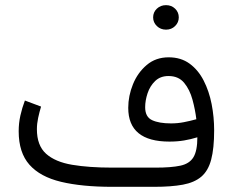

<svg xmlns="http://www.w3.org/2000/svg" viewBox="-20 -722 899 742"><path d="M571.8 -654.8Q571.8 -674.8 586.2 -688.5Q600.6 -702.1 621.6 -702.1Q642.6 -702.1 656.7 -688.5Q670.9 -674.8 670.9 -654.8Q670.9 -635.3 656.7 -621.3Q642.6 -607.4 621.6 -607.4Q600.6 -607.4 586.2 -621.3Q571.8 -635.3 571.8 -654.8ZM742.7 -191.4Q717.3 -183.6 691.4 -179.2Q665.5 -174.8 634.8 -174.8Q475.6 -174.8 475.6 -305.2Q475.6 -351.6 493.9 -396.5Q512.2 -441.4 547.1 -470.9Q582 -500.5 631.8 -500.5Q679.2 -500.5 712.6 -476.1Q746.1 -451.7 767.1 -410.6Q788.1 -369.6 797.9 -319.6Q807.6 -269.5 807.6 -218.3Q807.6 -148.4 796.1 -105.2Q784.7 -62 758.1 -39.3Q731.4 -16.6 686.8 -8.3Q642.1 0 575.7 0H413.6Q296.9 0 216.1 -19.3Q135.3 -38.6 93.8 -85.4Q52.2 -132.3 52.2 -214.8Q52.2 -246.1 58.8 -275.6Q65.4 -305.2 76.2 -333.5L138.7 -310.1Q132.3 -289.1 127.4 -266.4Q122.6 -243.7 122.6 -222.7Q122.6 -159.7 158 -127.9Q193.4 -96.2 258.5 -85.2Q323.7 -74.2 413.6 -74.2H581.5Q642.1 -74.2 677.2 -81.8Q712.4 -89.4 727.5 -114.3Q742.7 -139.2 742.7 -191.4ZM641.1 -245.1Q666.5 -245.1 690.4 -249.8Q714.4 -254.4 738.8 -261.2Q734.4 -297.9 723.9 -336.7Q713.4 -375.5 691.7 -401.9Q669.9 -428.2 631.3 -428.2Q599.6 -428.2 579.6 -408.9Q559.6 -389.6 550.3 -361.6Q541 -333.5 541 -307.6Q541 -270 567.9 -257.6Q594.7 -245.1 641.1 -245.1Z"/></svg>

Font: Vazirmatn RD FD Light
Style: Regular
Weight: 300
Designer: Saber Rastikerdar
Foundry: Saber Rastikerdar
Version: Version 33.003